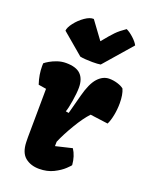

<svg xmlns="http://www.w3.org/2000/svg" viewBox="-160 -946 809 1038"><g transform="rotate(20 244.5 -427.0)"><path d="M83.5 -233.9Q85 -395 85 -410.2L40 -417.5Q30.8 -445.3 26.9 -469.7Q22.9 -494.1 22.9 -519Q22.9 -529.3 23.4 -534.7Q31.7 -542 49.3 -552.2Q66.9 -562.5 90.8 -570.6Q114.7 -578.6 139.6 -578.6Q197.8 -578.6 223.9 -552.7Q250 -526.9 250 -477.1Q250 -446.8 242.4 -399.7Q234.9 -352.5 227.1 -332.5L244.6 -329.6L273.9 -439.9Q293.5 -514.6 322.8 -546.6Q352.1 -578.6 388.7 -578.6Q412.6 -578.6 436.3 -571.3Q460 -564 472.7 -553.2Q486.3 -522.9 486.3 -472.7Q486.3 -437.5 479.5 -403.1Q472.7 -368.7 461.9 -347.7L359.4 -361.3Q328.1 -328.1 293 -269.3Q257.8 -210.4 236.8 -161.1L236.3 -135.7L331.1 -158.2Q355 -121.6 358.9 -71.3Q358.9 -68.4 336.9 -47.4Q314.9 -26.4 279.1 -8.5Q243.2 9.3 196.8 9.3Q148.9 9.3 116.9 -16.4Q85 -42 83 -103Q82.5 -110.4 82.5 -130.9Q82.5 -151.9 83.5 -233.9ZM76.2 -741.7Q77.1 -760.3 98.4 -787.8Q119.6 -815.4 148.2 -835.2Q176.8 -855 198.7 -853.5L272.9 -752.4Q310.5 -798.8 330.6 -819.3Q350.6 -839.8 384.3 -862.8Q403.8 -854 426.3 -833.5Q448.7 -813 457.5 -795.4L317.9 -634.8Q301.8 -631.8 270.5 -631.8Q250 -631.8 230.5 -633.3Q210.9 -634.8 199.7 -637.2Z"/></g></svg>

Font: Kavoon
Style: Regular
Weight: 400
Designer: Viktoriya Grabowska
Foundry: Viktoriya Grabowska
Version: Version 1.004; ttfautohint (v1.4.1)